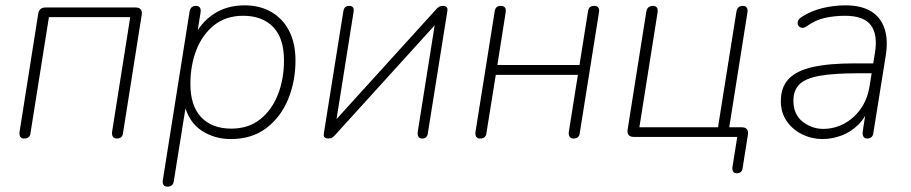

<svg xmlns="http://www.w3.org/2000/svg" viewBox="-20 -512 3408 718"><path d="M70 6Q60 6 56 -0.5Q52 -7 53 -18L123 -461Q125 -473 132 -478.5Q139 -484 150 -484H487Q500 -484 506 -477Q512 -470 510 -457L440 -14Q439 -4 433 1Q427 6 417 6Q407 6 402.5 -0.5Q398 -7 399 -18L467 -448H163L94 -14Q93 -4 87 1Q81 6 70 6Z M606 186Q596 186 591.5 179.5Q587 173 589 161L689 -469Q691 -480 697 -485Q703 -490 713 -490Q723 -490 727.5 -483.5Q732 -477 730 -465L715 -371H704Q730 -427 779 -459.5Q828 -492 895 -492Q952 -492 995 -467Q1038 -442 1061.5 -396Q1085 -350 1085 -286Q1085 -208 1057.5 -141Q1030 -74 976 -33Q922 8 843 8Q782 8 734 -23.5Q686 -55 669 -122H676L630 165Q629 175 623 180.5Q617 186 606 186ZM845 -31Q909 -31 953 -66Q997 -101 1019.5 -159Q1042 -217 1042 -286Q1042 -369 1001.5 -411Q961 -453 889 -453Q825 -453 781 -418Q737 -383 714.5 -325.5Q692 -268 692 -198Q692 -116 732.5 -73.5Q773 -31 845 -31Z M1208 6Q1202 6 1197.5 4Q1193 2 1191.5 -2Q1190 -6 1191 -13L1264 -470Q1266 -481 1271.5 -485.5Q1277 -490 1286 -490Q1297 -490 1300.5 -483.5Q1304 -477 1302 -466L1233 -32H1207L1610 -476Q1615 -482 1621 -486Q1627 -490 1637 -490Q1643 -490 1647 -488Q1651 -486 1652.5 -482Q1654 -478 1653 -471L1580 -14Q1579 -4 1573.5 1Q1568 6 1559 6Q1549 6 1545 -0.5Q1541 -7 1542 -18L1611 -452H1637L1234 -8Q1229 -2 1223 2Q1217 6 1208 6Z M1775 6Q1765 6 1761 -0.5Q1757 -7 1758 -18L1830 -470Q1832 -481 1837.5 -485.5Q1843 -490 1853 -490Q1864 -490 1868.5 -483.5Q1873 -477 1871 -466L1840 -269H2147L2179 -470Q2181 -481 2186.5 -485.5Q2192 -490 2202 -490Q2213 -490 2217.5 -483.5Q2222 -477 2220 -466L2148 -14Q2147 -4 2141 1Q2135 6 2125 6Q2115 6 2110.5 -0.5Q2106 -7 2107 -18L2141 -232H1834L1799 -14Q1798 -4 1792 1Q1786 6 1775 6Z M2735 136Q2726 136 2722 130Q2718 124 2719 113L2737 0H2350Q2337 0 2331 -7Q2325 -14 2327 -27L2397 -469Q2399 -480 2405.5 -485Q2412 -490 2422 -490Q2432 -490 2436.5 -483.5Q2441 -477 2439 -465L2371 -36H2665L2734 -469Q2736 -480 2742 -485Q2748 -490 2758 -490Q2768 -490 2772.5 -483.5Q2777 -477 2775 -465L2705 -23L2688 -36H2754Q2767 -36 2773 -29Q2779 -22 2777 -9L2757 117Q2754 136 2735 136Z M3056 8Q3016 8 2980 -9.5Q2944 -27 2922 -59Q2900 -91 2900 -134Q2900 -185 2928.5 -216Q2957 -247 3018 -261Q3079 -275 3175 -275H3256L3250 -238H3191Q3098 -238 3045 -228.5Q2992 -219 2969.5 -196.5Q2947 -174 2947 -136Q2947 -84 2981.5 -57Q3016 -30 3059 -30Q3099 -30 3135.5 -49Q3172 -68 3198 -104Q3224 -140 3232 -191L3252 -315Q3263 -383 3236.5 -418Q3210 -453 3140 -453Q3100 -453 3064.5 -445Q3029 -437 2997 -414Q2989 -408 2981.5 -408Q2974 -408 2969 -412Q2964 -416 2963 -422Q2962 -428 2965 -435Q2968 -442 2977 -448Q3012 -471 3055 -481.5Q3098 -492 3142 -492Q3201 -492 3237.5 -469.5Q3274 -447 3288 -404.5Q3302 -362 3292 -302L3246 -15Q3245 -5 3239 0.5Q3233 6 3223 6Q3213 6 3209 -1Q3205 -8 3206 -19L3221 -116H3231Q3218 -74 3190.5 -46.5Q3163 -19 3127.5 -5.5Q3092 8 3056 8Z"/></svg>

Font: Nunito ExtraLight
Style: Italic
Weight: 200
Italic angle: -9°
Designer: Vernon Adams
Foundry: Vernon Adams
Version: Version 3.602